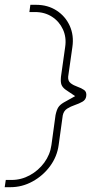

<svg xmlns="http://www.w3.org/2000/svg" viewBox="-48 -720 464 797"><path d="M-28.5 57 -24 27H0Q40 27 75.8 7.5Q111.5 -12 135.8 -45Q160 -78 165.5 -118L182.5 -242Q187 -263.5 193.8 -274.2Q200.5 -285 216.5 -294.5Q232.5 -304 264 -321Q238.5 -337.5 225 -347.2Q211.5 -357 207.2 -368.2Q203 -379.5 205 -401L222.5 -525Q228.5 -565 213.2 -598Q198 -631 167.8 -650.5Q137.5 -670 98 -670H74L78 -700H102Q150.5 -700 187 -676.2Q223.5 -652.5 241.5 -612.8Q259.5 -573 252.5 -525L235 -402Q233.5 -383.5 245.5 -374.5Q257.5 -365.5 273.5 -360Q289.5 -354.5 301 -346.5Q312.5 -338.5 310 -321Q308 -305.5 294.2 -297.8Q280.5 -290 262.8 -284Q245 -278 230.8 -269Q216.5 -260 212.5 -241L195.5 -118Q189 -70 159.8 -30.2Q130.5 9.5 87.2 33.2Q44 57 -4.5 57Z"/></svg>

Font: Urbanist Thin
Style: Italic
Weight: 100
Italic angle: -8°
Designer: Corey Hu
Foundry: Corey Hu
Version: Version 1.321; ttfautohint (v1.8.4.7-5d5b)